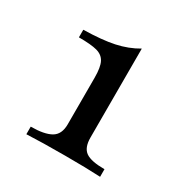

<svg xmlns="http://www.w3.org/2000/svg" viewBox="-89 -825 440 460"><g transform="rotate(30 131.5 -595.0)"><path d="M178 -507Q178 -479 193 -468.5Q208 -458 245 -458V-437Q207 -439 148 -439Q83 -439 41 -437V-458Q78 -458 96.5 -468.5Q115 -479 115 -507V-636Q115 -665 108 -678.5Q101 -692 84.5 -696.5Q68 -701 34 -701V-722Q85 -723 118 -730Q151 -737 178 -753Z"/></g></svg>

Font: Playfair Display SC
Style: Regular
Weight: 400
Designer: Claus Eggers Sørensen
Foundry: Claus Eggers Sørensen
Version: Version 1.200; ttfautohint (v1.6)